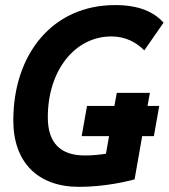

<svg xmlns="http://www.w3.org/2000/svg" viewBox="-20 -723 662 753"><path d="M290 9.8C388.7 9.8 475.6 -10.7 507.8 -19.5L537.6 -189H583.5L604.5 -307.6H558.6L567.9 -358.9H438L428.7 -307.6H321.3L300.3 -189H407.7L395.5 -120.1C370.6 -116.2 342.8 -113.3 312.5 -113.3C216.3 -113.3 167.5 -163.1 167.5 -263.2C167.5 -448.7 275.4 -580.1 416.5 -580.1C473.6 -580.1 515.1 -556.2 545.9 -525.4L621.6 -634.3C584.5 -674.3 528.8 -703.1 431.2 -703.1C186 -703.1 32.2 -510.7 32.2 -250.5C32.2 -86.9 127.9 9.8 290 9.8Z"/></svg>

Font: Cascadia Code
Style: Bold Italic
Weight: 700
Italic angle: -10°
Monospace: yes
Designer: Aaron Bell
Foundry: Saja Typeworks
Version: Version 2404.023